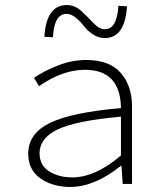

<svg xmlns="http://www.w3.org/2000/svg" viewBox="-20 -730 640 762"><path d="M259 12Q189 12 140.5 -22Q92 -56 92 -120Q92 -200 178 -242Q264 -284 460 -301Q458 -453 317 -453Q228 -453 135 -388L115 -421Q152 -447 208.5 -469.5Q265 -492 322 -492Q414 -492 459 -441Q504 -390 504 -307V0H467L462 -72H460Q355 12 259 12ZM267 -26Q358 -26 460 -113V-267Q282 -251 209.5 -216.5Q137 -182 137 -122Q137 -74 175 -50Q213 -26 267 -26ZM396 -579Q370 -579 348 -594Q326 -609 312.5 -627Q299 -645 280.5 -660Q262 -675 244 -675Q195 -675 190 -582L156 -584Q164 -710 245 -710Q277 -710 303 -686Q329 -662 351.5 -638Q374 -614 397 -614Q444 -614 450 -707L484 -705Q476 -579 396 -579Z"/></svg>

Font: TypoPRO Source Code Pro
Style: Regular
Weight: 300
Monospace: yes
Designer: Paul D. Hunt, Teo Tuominen
Foundry: Adobe Systems Incorporated
Version: Version 2.010;PS 1.0;hotconv 1.0.84;makeotf.lib2.5.63406